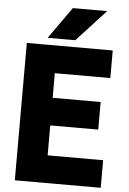

<svg xmlns="http://www.w3.org/2000/svg" viewBox="-69 -1107 820 1220"><g transform="rotate(5 340.5 -497.0)"><path d="M202 -856H378L564 -1058H345ZM73 -812V64H621V-112H267V-303H573V-479H267V-636H621V-812Z"/></g></svg>

Font: LINE Seed JP App_OTF ExtraBold
Style: Regular
Weight: 800
Designer: LINE & Fontrix & Fontworks
Version: Version 1.013